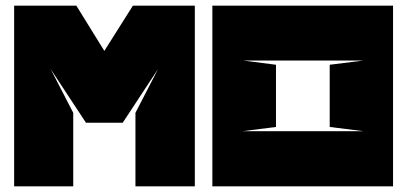

<svg xmlns="http://www.w3.org/2000/svg" viewBox="-20 -659 1441 679"><path d="M159 -415 239 -260V0H30V-639H250L349 -479L450 -639H669V0H459V-260L539 -415L414 -225H284L159 -415Z M839 -445 956 -430V-210L837 -195H1266L1146 -210V-430L1266 -445ZM1370 0H731V-639H1370Z"/></svg>

Font: Banana Brick
Style: Regular
Weight: 400
Designer: artmaker
Foundry: artmaker
Version: Version 4.000 2011 initial release